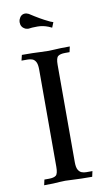

<svg xmlns="http://www.w3.org/2000/svg" viewBox="-86 -797 469 840"><g transform="rotate(-10 148.0 -377.0)"><path d="M253.4 0.5Q201.2 0.5 168.5 -1.5Q149.4 -2.9 134.3 -2.9Q123 -2.9 110.4 -2Q86.4 0.5 40 0.5L45.4 -23.9H64.9Q87.4 -23.9 96.9 -31.5Q106.4 -39.1 106.4 -69.8V-502Q106.4 -525.4 100.1 -536.4Q93.8 -547.4 84.2 -550.5Q74.7 -553.7 64.9 -553.7H37.1L43 -578.1Q94.7 -578.1 127.4 -576.2Q146.5 -575.2 162.1 -575.2Q172.9 -575.2 185.5 -576.2Q209.5 -578.1 255.9 -578.1L250.5 -553.7H231Q209 -553.7 199.2 -546.1Q189.5 -538.6 189.5 -508.3V-75.7Q189.5 -52.7 195.8 -41.7Q202.1 -30.8 211.7 -27.3Q221.2 -23.9 231 -23.9H258.8ZM194.3 -672.4 179.2 -679.2Q155.8 -688.5 131.8 -688.5Q104.5 -688.5 91.8 -686Q85.4 -686 77.1 -689Q58.1 -698.7 58.1 -719.7Q58.1 -726.6 60.5 -732.9Q68.8 -753.9 88.4 -753.9Q94.2 -753.9 100.1 -751L104 -749.5Q151.9 -718.3 182.6 -704.1Q187.5 -702.1 190.4 -700.2L203.6 -695.3Z"/></g></svg>

Font: Quaaykop
Style: Regular
Weight: 400
Designer: Tup Wanders
Foundry: Free font, DO NOT SELL
Version: Version 1.00;July 31, 2023;FontCreator 11.5.0.2430 64-bit